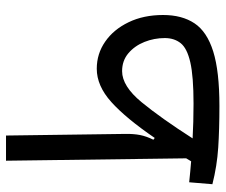

<svg xmlns="http://www.w3.org/2000/svg" viewBox="-75 -658 736 626"><g transform="rotate(-90 293.0 -345.0)"><path d="M260.7 2.4Q184.6 2.4 124.8 -1.5Q64.9 -5.4 5.4 -20.5L11.7 -96.2Q28.8 -94.2 45.9 -92.8Q63 -91.3 80.1 -89.8Q85 -98.1 89.8 -106L82 -693.4H164.1L169.4 -304.7Q169.9 -277.8 165.8 -256.6Q161.6 -235.4 150.4 -212.9L156.2 -208.5Q220.7 -302.7 273.4 -350.1Q326.2 -397.5 381.8 -397.5Q430.7 -397.5 470.2 -370.1Q509.8 -342.8 533.4 -293.9Q557.1 -245.1 557.1 -181.2Q557.1 -119.6 530 -78.9Q502.9 -38.1 438.2 -17.8Q373.5 2.4 260.7 2.4ZM154.8 -85Q181.2 -83.5 209.2 -82.8Q237.3 -82 268.1 -82Q356.9 -82 402.8 -92.5Q448.7 -103 465.3 -124Q481.9 -145 481.9 -175.8Q481.9 -210.4 469.2 -242.2Q456.5 -273.9 432.4 -294.4Q408.2 -314.9 374 -314.9Q325.2 -314.9 272.9 -251.5Q220.7 -188 154.8 -85Z"/></g></svg>

Font: Cascadia Code PL SemiLight
Style: Regular
Weight: 350
Monospace: yes
Designer: Aaron Bell
Foundry: Saja Typeworks
Version: Version 2404.023; ttfautohint (v1.8.4)